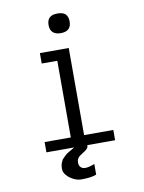

<svg xmlns="http://www.w3.org/2000/svg" viewBox="-100 -818 799 1068"><g transform="rotate(-10 300.0 -284.0)"><path d="M166 -550H329V-58H494V0H106V-58H254V-168V-491H166ZM240.5 -694.5Q240.5 -722 254.8 -736Q269 -750 300 -750Q331.5 -750 345.5 -736Q359.5 -722 359.5 -694.5Q359.5 -639 300 -639Q271 -639 255.8 -653.2Q240.5 -667.5 240.5 -694.5ZM175 106Q175 85 181.2 70.5Q187.5 56 188.5 54.8Q189.5 53.5 209 34Q213.5 29 231.5 18.2Q249.5 7.5 263 0H337Q337.5 10.5 331.8 17.8Q326 25 314.5 32.5Q303 40 303 40Q296.5 44 288.2 49.8Q280 55.5 274.5 64.5Q269 73.5 269 87Q269 103.5 278.5 113.2Q288 123 304 123Q324.5 123 357 110V170Q340.5 176.5 320.8 179.2Q301 182 270 182Q250.5 182 228.2 171.2Q206 160.5 190.5 143Q175 125.5 175 106Z"/></g></svg>

Font: JuliaMono Light
Style: Regular
Weight: 300
Monospace: yes
Designer: cormullion
Foundry: corm
Version: Version 0.054; ttfautohint (v1.8.4)